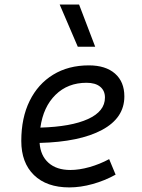

<svg xmlns="http://www.w3.org/2000/svg" viewBox="-20 -815 626 845"><path d="M289.6 -66.9Q328.6 -66.9 373.8 -79.6Q418.9 -92.3 460.4 -114.7L488.8 -46.4Q441.4 -20 387.9 -5.1Q334.5 9.8 285.2 9.8Q185.5 9.8 129.6 -44.4Q73.7 -98.6 73.7 -194.8Q73.7 -296.4 110.4 -370.8Q147 -445.3 213.9 -486.3Q280.8 -527.3 371.1 -527.3Q444.8 -527.3 486.1 -491.2Q527.3 -455.1 527.3 -390.6Q527.3 -295.9 429 -243.2Q330.6 -190.4 154.3 -186Q158.2 -129.9 193.6 -98.4Q229 -66.9 289.6 -66.9ZM157.7 -253.4Q293.5 -257.3 367.7 -291.3Q441.9 -325.2 441.9 -385.7Q441.9 -416 420.9 -433.3Q399.9 -450.7 360.8 -450.7Q278.3 -450.7 224.4 -397.7Q170.4 -344.7 157.7 -253.4ZM322.3 -609.4 242.7 -794.9H328.1L398.9 -609.4Z"/></svg>

Font: Cascadia Mono PL SemiLight
Style: Italic
Weight: 350
Italic angle: -10°
Monospace: yes
Designer: Aaron Bell
Foundry: Saja Typeworks
Version: Version 2404.023; ttfautohint (v1.8.4)